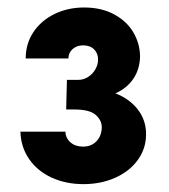

<svg xmlns="http://www.w3.org/2000/svg" viewBox="-20 -916 439 500"><path d="M33.2 -573.2H150.4Q150.9 -556.2 163.6 -545.2Q176.3 -534.2 196.3 -534.2Q217.8 -534.2 231.2 -548.1Q244.6 -562 245.1 -585Q244.6 -603.5 228.8 -617.2Q212.9 -630.9 172.9 -630.9H152.3L154.3 -708H183.6Q198.2 -708 210.2 -716.1Q222.2 -724.1 228.8 -736.3Q235.4 -748.5 235.4 -760.7Q235.4 -777.3 224.9 -787.6Q214.4 -797.9 196.3 -797.9Q180.2 -797.9 169.2 -788.3Q158.2 -778.8 158.2 -763.7H46.9Q46.9 -802.2 67.1 -832.5Q87.4 -862.8 122.1 -879.6Q156.7 -896.5 199.2 -896.5Q243.7 -896.5 276.6 -878.9Q309.6 -861.3 326.9 -832.3Q344.2 -803.2 344.7 -769.5Q344.2 -736.3 327.6 -711.4Q311 -686.5 280.8 -672.9Q317.9 -658.2 339.1 -630.6Q360.4 -603 360.4 -566.4Q360.4 -529.3 338.9 -499.5Q317.4 -469.7 280 -453.1Q242.7 -436.5 197.3 -436.5Q151.4 -436.5 114.3 -453.6Q77.1 -470.7 55.7 -502Q34.2 -533.2 33.2 -573.2Z"/></svg>

Font: Reddit Sans Chocolate ExtraBold
Style: Regular
Weight: 800
Designer: Stephen Hutchings
Foundry: Reddit
Version: Version 1.011